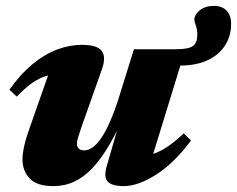

<svg xmlns="http://www.w3.org/2000/svg" viewBox="-20 -618 806 653"><path d="M343 -53 402 -256.5 412 -245Q382 -177.5 353.5 -128.2Q325 -79 295.5 -47.5Q266 -16 233 -0.5Q200 15 161 15Q106 15 81.2 -10.8Q56.5 -36.5 56.5 -76Q56.5 -95.5 62.5 -122.2Q68.5 -149 81 -183.5L161.5 -412.5L195 -367Q163 -367.5 137.5 -359.8Q112 -352 88.2 -335Q64.5 -318 37 -289.5L12 -313Q50.5 -367 91.5 -400.5Q132.5 -434 174.8 -449.8Q217 -465.5 258.5 -465.5Q310.5 -465.5 326 -444.8Q341.5 -424 326.5 -382L258.5 -190Q249.5 -163.5 245.5 -150.2Q241.5 -137 241.5 -128.5Q241.5 -119 248 -112.8Q254.5 -106.5 266.5 -106.5Q280 -106.5 294.5 -116.5Q309 -126.5 323.8 -147.8Q338.5 -169 353.5 -202.8Q368.5 -236.5 383.5 -283.5L435.5 -450.5H610.5L483 -36L452 -86Q478 -87 502 -95Q526 -103 550.8 -119.8Q575.5 -136.5 605 -164.5L629.5 -140Q572 -62.5 510.5 -23.8Q449 15 401.5 15Q361 15 346.5 -0.2Q332 -15.5 343 -53ZM766 -536.5Q766 -495.5 745.2 -463.2Q724.5 -431 685.8 -413Q647 -395 592 -395H498.5L516 -450.5H577Q622 -450.5 636.5 -461.8Q651 -473 651 -499Q651 -518 646 -531.5Q641 -545 641 -550.5Q641 -568 659.5 -583Q678 -598 707.5 -598Q735 -598 750.5 -582Q766 -566 766 -536.5Z"/></svg>

Font: Newsreader 16pt 16pt ExtraBold
Style: Italic
Weight: 800
Italic angle: -17°
Version: Version 1.003